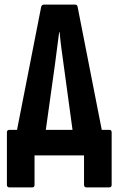

<svg xmlns="http://www.w3.org/2000/svg" viewBox="-20 -675 516 834"><path d="M21 139Q10 139 10 128V-100Q10 -111 21 -111H54L159 -646Q162 -655 171 -655H306Q315 -655 317 -646L422 -111H455Q465 -111 465 -100V128Q465 139 454 139H356Q345 139 345 128V0H130V128Q130 139 120 139ZM219 -397 179 -111H295L256 -397Q251 -432 246.5 -466.5Q242 -501 239 -535H237Q232 -501 228 -466.5Q224 -432 219 -397Z"/></svg>

Font: Sofia Sans Extra Condensed ExtraBold
Style: Regular
Weight: 800
Designer: Botio Nikoltchev, Ani Petrova
Foundry: lettersoup
Version: Version 4.101; ttfautohint (v1.8.4.7-5d5b)